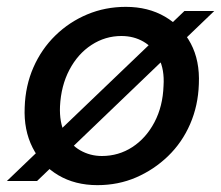

<svg xmlns="http://www.w3.org/2000/svg" viewBox="-31 -528 645 560"><path d="M-11 0 507 -496H594L77 0ZM253 12Q188 12 139 -17Q90 -46 64 -97.5Q38 -149 41 -215Q43 -278 66.5 -331.5Q90 -385 130.5 -424.5Q171 -464 223.5 -486Q276 -508 336 -508Q401 -508 450 -479.5Q499 -451 525.5 -401Q552 -351 549 -283Q547 -220 523.5 -166Q500 -112 459 -72.5Q418 -33 366 -10.5Q314 12 253 12ZM266 -73Q315 -73 355 -99Q395 -125 419.5 -171.5Q444 -218 446 -278Q449 -325 432.5 -357.5Q416 -390 387.5 -406.5Q359 -423 323 -423Q276 -423 236 -397Q196 -371 171.5 -324.5Q147 -278 144 -218Q142 -171 158 -138.5Q174 -106 203 -89.5Q232 -73 266 -73Z"/></svg>

Font: DM Sans 28pt Medium
Style: Italic
Weight: 500
Italic angle: -10°
Version: Version 4.004;gftools[0.9.30]